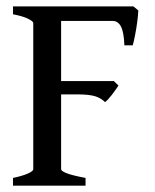

<svg xmlns="http://www.w3.org/2000/svg" viewBox="-20 -586 490 606"><path d="M416.5 -553.2Q416 -538.1 413.1 -516.4Q410.2 -494.6 406.2 -474.4Q402.3 -454.1 398.9 -442.9H372.6Q371.1 -484.4 361.8 -502.2Q352.5 -520 335.4 -520H149.4L162.6 -565.9H400.9ZM354 -315.9Q345.2 -302.7 333 -286.6Q320.8 -270.5 311.5 -263.7Q298.3 -276.9 279.3 -282.5Q260.3 -288.1 223.1 -288.1H112.8L140.6 -330.1H339.4ZM21 0V-24.4Q51.3 -30.8 68.1 -38.3Q85 -45.9 85 -51.8V-513.2Q85 -518.6 69.1 -526.6Q53.2 -534.7 21 -541V-565.9H238.3V-541Q213.4 -538.1 193.1 -533.7Q172.9 -529.3 172.9 -522.9V-51.8Q172.9 -46.4 189.5 -39.6Q206.1 -32.7 250 -24.4V0Z"/></svg>

Font: Dai Banna SIL
Style: Regular
Weight: 400
Designer: Victor Gaultney
Foundry: SIL International
Version: Version 4.000